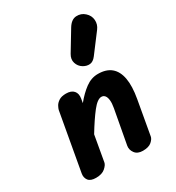

<svg xmlns="http://www.w3.org/2000/svg" viewBox="-200 -972 999 1091"><g transform="rotate(-30 299.0 -426.0)"><path d="M108 0Q72 0 58.2 -18.5Q44.5 -37 49 -62.5L116.5 -440.5Q118.5 -449 126 -463.2Q133.5 -477.5 150.8 -489Q168 -500.5 198 -500.5Q232.5 -500.5 248.5 -482Q264.5 -463.5 259 -432L254.5 -405.5Q290.5 -450 328.8 -478.2Q367 -506.5 411 -506.5Q465 -506.5 496.8 -480Q528.5 -453.5 538 -401.2Q547.5 -349 533.5 -270.5L494 -48Q491.5 -33 472.8 -16.5Q454 0 415.5 0Q380.5 0 364 -22.2Q347.5 -44.5 352 -70L393 -292.5Q398.5 -322.5 396.2 -342.8Q394 -363 385.5 -373.5Q377 -384 363 -384Q337 -384 301.5 -338.8Q266 -293.5 221.5 -220L192 -52.5Q189.5 -37 168.5 -18.5Q147.5 0 108 0ZM357.5 -588.5Q334.5 -602.5 326.2 -628.8Q318 -655 334.5 -682.5L411.5 -810Q435.5 -850 468.2 -851.8Q501 -853.5 524 -832Q547.5 -811 549.8 -781Q552 -751 533.5 -726.5L441 -604Q422.5 -579.5 400.8 -577.5Q379 -575.5 357.5 -588.5Z"/></g></svg>

Font: Edu VIC WA NT Hand Pre
Style: Regular
Weight: 400
Designer: Tina and Corey Anderson, Eben Sorkin, Mirko Velimirovic
Foundry: Google for Education
Version: Version 1.000